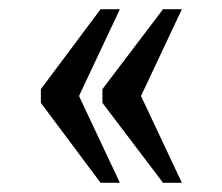

<svg xmlns="http://www.w3.org/2000/svg" viewBox="-20 -479 484 418"><path d="M335 -81 203 -255V-285L335 -459H376L287 -270L376 -81ZM199 -81 69 -255V-285L199 -459H241L152 -270L241 -81Z"/></svg>

Font: Noto Serif Thai Condensed
Style: Regular
Weight: 400
Width: 3
Designer: Monotype Design Team
Foundry: Monotype Imaging Inc.
Version: Version 2.002; ttfautohint (v1.8.4.7-5d5b)